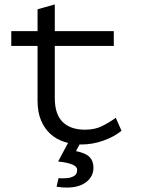

<svg xmlns="http://www.w3.org/2000/svg" viewBox="-20 -641 640 869"><path d="M31 -500H150V-599L228 -621V-500H495V-433H228V-197Q228 -124 263.5 -89Q299 -54 365 -54Q410 -54 443.5 -71Q477 -88 504 -108L530 -49Q495 -21 446.5 -4Q398 13 347 13H340L324 43Q366 51 384.5 69Q403 87 403 118Q403 157 371 182.5Q339 208 281 208Q270 208 259 207Q248 206 236 204L245 165Q251 166 256 166H266Q288 166 300.5 162Q313 158 319.5 152.5Q326 147 327.5 140Q329 133 329 127Q329 99 243 90L288 6Q279 4 271 1Q236 -10 209 -34Q182 -58 166 -95.5Q150 -133 150 -185V-433H31Z"/></svg>

Font: PT Mono
Style: Regular
Weight: 400
Monospace: yes
Designer: A.Korolkova, I.Chaeva
Foundry: ParaType Ltd
Version: Version 1.001W OFL